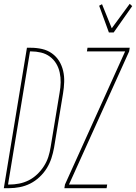

<svg xmlns="http://www.w3.org/2000/svg" viewBox="-45 -985 712 1005"><path d="M-25 0 96 -735H117Q147 -735 175.5 -728.5Q204 -722 227 -705.5Q250 -689 264.5 -665.5Q279 -642 285.5 -614Q292 -586 291 -556Q290 -526 285 -496L238 -212Q233 -184 224 -156.5Q215 -129 199.5 -104Q184 -79 161.5 -58Q139 -37 113 -24Q87 -11 58.5 -5.5Q30 0 3 0ZM-3 -19H3Q29 -19 55 -24Q81 -29 105 -41Q129 -53 149.5 -72.5Q170 -92 185 -115.5Q200 -139 208 -164Q216 -189 220 -215L267 -500Q272 -527 272.5 -553.5Q273 -580 267.5 -605.5Q262 -631 249 -652.5Q236 -674 215.5 -689Q195 -704 169.5 -710Q144 -716 117 -716H112ZM525 -815 474 -955 489 -963 540 -837 634 -965 647 -953 550 -815ZM292 0 295 -19 610 -716H410L413 -735H634L631 -716L316 -19H516L513 0Z"/></svg>

Font: Iosevka Thin Extended
Style: Italic
Weight: 100
Width: 7
Italic angle: -9°
Monospace: yes
Designer: Belleve Invis
Foundry: Belleve Invis
Version: Version 32.5.0; ttfautohint (v1.8.4)